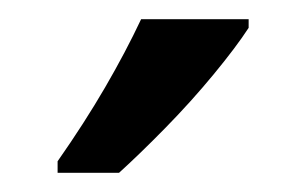

<svg xmlns="http://www.w3.org/2000/svg" viewBox="-20 -786 319 200"><path d="M239 -757Q226 -737 202.5 -708.5Q179 -680 152 -652.5Q125 -625 104 -606H40V-618Q68 -658 89.5 -695Q111 -732 127 -766H239Z"/></svg>

Font: Noto Sans Ethiopic ExtraCondensed Medium
Style: Regular
Weight: 500
Width: 2
Designer: Monotype Design Team
Foundry: Monotype Imaging Inc.
Version: Version 2.102; ttfautohint (v1.8.4.7-5d5b)